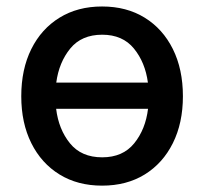

<svg xmlns="http://www.w3.org/2000/svg" viewBox="-20 -573 643 604"><path d="M301.1 11Q224.4 11 167.3 -24.1Q110.1 -59.3 78.5 -122.7Q46.9 -186.1 46.9 -270.2Q46.9 -355.1 78.5 -418.7Q110.1 -482.2 167.3 -517.4Q224.4 -552.6 301.1 -552.6Q378.2 -552.6 435.2 -517.4Q492.2 -482.2 523.8 -418.7Q555.4 -355.1 555.4 -270.2Q555.4 -186.1 523.8 -122.7Q492.2 -59.3 435.2 -24.1Q378.2 11 301.1 11ZM301.5 -78.1Q366.5 -78.1 402.2 -122.2Q437.9 -166.2 445.7 -230.8H156.6Q164.4 -166.2 200.1 -122.2Q235.8 -78.1 301.5 -78.1ZM157 -313.2H445.3Q436.8 -376.8 401.3 -420.3Q365.8 -463.8 301.5 -463.8Q236.5 -463.8 201 -420.3Q165.5 -376.8 157 -313.2Z"/></svg>

Font: Inter UI Medium
Style: Regular
Weight: 500
Designer: Rasmus Andersson
Foundry: rsms
Version: 3.2;8d6f07862